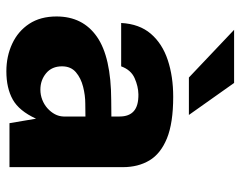

<svg xmlns="http://www.w3.org/2000/svg" viewBox="-98 -666 773 618"><g transform="rotate(90 289.0 -356.5)"><path d="M209 10Q160.5 10 120.2 -8.8Q80 -27.5 56.2 -63.5Q32.5 -99.5 32.5 -151.5Q32.5 -236 97.8 -281.5Q163 -327 302 -327.5L354.5 -328V-354.5Q354.5 -385 337.2 -400.2Q320 -415.5 283 -415Q257.5 -414.5 231 -402.8Q204.5 -391 193 -359.5H53.5Q56.5 -418 88.2 -455Q120 -492 172.8 -509.5Q225.5 -527 291 -527Q375.5 -527 425 -506.8Q474.5 -486.5 496 -450.2Q517.5 -414 517.5 -365V0H376L361.5 -85.5Q336.5 -31 299.8 -10.5Q263 10 209 10ZM268 -99.5Q285 -99.5 300.5 -105.5Q316 -111.5 328 -122.2Q340 -133 347 -146Q354 -159 354.5 -174V-244.5L312.5 -244Q286.5 -244 258.8 -237Q231 -230 212 -213.8Q193 -197.5 193 -169Q193 -136.5 215.2 -118Q237.5 -99.5 268 -99.5ZM246.5 -723H75.5L229 -577.5H349.5Z"/></g></svg>

Font: Public Sans Thin ExtraBold
Style: Regular
Weight: 800
Version: Version 1.007